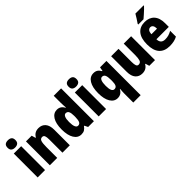

<svg xmlns="http://www.w3.org/2000/svg" viewBox="103 -1840 3145 3145"><g transform="rotate(-45 1675.5 -268.0)"><path d="M141 -776Q185 -776 208.5 -756Q232 -736 232 -691Q232 -647 208 -627Q184 -607 141 -607Q99 -607 75 -627Q51 -647 51 -691Q51 -736 74 -756Q97 -776 141 -776ZM227 -553V0H56V-553Z M636 -563Q712 -563 756.5 -511.5Q801 -460 801 -360V0H630V-306Q630 -361 619 -389Q608 -417 576 -417Q536 -417 522.5 -378.5Q509 -340 509 -250V0H338V-553H470L490 -484H499Q542 -563 636 -563Z M1063 10Q983 10 936 -66Q889 -142 889 -277Q889 -413 936 -488Q983 -563 1062 -563Q1105 -563 1136 -542.5Q1167 -522 1189 -482H1194Q1191 -515 1189.5 -544.5Q1188 -574 1188 -595V-760H1359V0H1225L1196 -59H1188Q1163 -25 1135.5 -7.5Q1108 10 1063 10ZM1124 -130Q1161 -130 1176.5 -161.5Q1192 -193 1193 -263V-290Q1193 -356 1177.5 -388Q1162 -420 1124 -420Q1095 -420 1078.5 -384.5Q1062 -349 1062 -278Q1062 -202 1078.5 -166Q1095 -130 1124 -130Z M1555 -776Q1599 -776 1622.5 -756Q1646 -736 1646 -691Q1646 -647 1622 -627Q1598 -607 1555 -607Q1513 -607 1489 -627Q1465 -647 1465 -691Q1465 -736 1488 -756Q1511 -776 1555 -776ZM1641 -553V0H1470V-553Z M2031 28Q2031 11 2032.5 -13.5Q2034 -38 2037 -71H2031Q2010 -31 1978.5 -10.5Q1947 10 1903 10Q1825 10 1778.5 -65Q1732 -140 1732 -273Q1732 -410 1779 -486.5Q1826 -563 1908 -563Q1952 -563 1981.5 -544.5Q2011 -526 2034 -484H2041L2054 -553H2202V240H2031ZM1968 -132Q2005 -132 2020.5 -162Q2036 -192 2036 -256V-283Q2036 -355 2020.5 -388Q2005 -421 1967 -421Q1905 -421 1905 -271Q1905 -132 1968 -132Z M2774 -553V0H2642L2622 -68H2613Q2570 10 2476 10Q2400 10 2355.5 -41.5Q2311 -93 2311 -193V-553H2482V-248Q2482 -192 2493 -164Q2504 -136 2531 -136Q2578 -136 2590.5 -177Q2603 -218 2603 -289V-553Z M3095 -562Q3200 -562 3259.5 -497.5Q3319 -433 3319 -310V-225H3032Q3034 -121 3134 -121Q3177 -121 3212.5 -131Q3248 -141 3289 -164V-30Q3218 10 3111 10Q2989 10 2926 -61.5Q2863 -133 2863 -274Q2863 -416 2923.5 -489Q2984 -562 3095 -562ZM3100 -436Q3072 -436 3053.5 -414Q3035 -392 3033 -341H3162Q3162 -389 3145.5 -412.5Q3129 -436 3100 -436ZM3276 -756Q3260 -738 3231.5 -711Q3203 -684 3171.5 -656Q3140 -628 3114 -606H2993V-620Q3017 -656 3042.5 -694.5Q3068 -733 3086 -766H3276Z"/></g></svg>

Font: Noto Sans Lao Looped Condensed Black
Style: Regular
Weight: 900
Width: 3
Designer: Mark Frömberg, Ben Mitchell
Foundry: The Fontpad Ltd
Version: Version 1.002; ttfautohint (v1.8.4.7-5d5b)